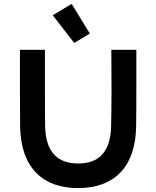

<svg xmlns="http://www.w3.org/2000/svg" viewBox="-20 -955 800 983"><path d="M82 -700V-506C82 -442 83 -377 83 -312C85 -96 199 8 380 8C561 8 675 -96 677 -312C678 -377 678 -442 678 -506V-700H550L551 -486C551 -415 550 -384 549 -312C547 -187 495 -118 380 -118C265 -118 213 -187 211 -312C210 -384 210 -415 210 -486V-700ZM250 -877 360 -735 440 -783 347 -935Z"/></svg>

Font: KT Kiyosuna Sans Bold
Style: Regular
Weight: 700
Designer: [Zen Kaku Gothic] Yoshimichi Ohira
Version: Version 1.010;Glyphs 3.1.2 (3151)